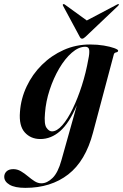

<svg xmlns="http://www.w3.org/2000/svg" viewBox="-88 -663 594 928"><path d="M361.5 -22Q325.5 115 241.8 180Q158 245 34.5 245Q-16 245 -41.8 229.8Q-67.5 214.5 -67.5 191.5Q-67.5 176 -56.2 165.2Q-45 154.5 -23.5 154.5Q-4 154.5 13.2 164.8Q30.5 175 46.8 188.8Q63 202.5 79 212.8Q95 223 112 223Q139.5 223 166 197.2Q192.5 171.5 209 111L283.5 -154.5Q246.5 -68 202.8 -29.5Q159 9 107 9Q60.5 9 31.8 -23Q3 -55 8.5 -122Q13 -186.5 40.8 -245.2Q68.5 -304 114.5 -349.5Q160.5 -395 219.8 -421.5Q279 -448 347 -448Q383 -448 414 -442.8Q445 -437.5 464 -430.5Q483 -423.5 483 -418.5Q483 -411.5 473.5 -409.8Q464 -408 462 -399.5ZM129.5 -116.5Q124.5 -63 136.8 -45.5Q149 -28 163 -28Q187 -28 213 -57.5Q239 -87 263.2 -137Q287.5 -187 307.5 -249.2Q327.5 -311.5 339 -377Q345 -404.5 343.2 -420.8Q341.5 -437 324.5 -437Q292 -437 259 -408.2Q226 -379.5 198.2 -332.2Q170.5 -285 152 -228.5Q133.5 -172 129.5 -116.5ZM325 -485Q315.5 -476 309 -476Q302 -476 297.5 -485L216.5 -635.5Q214 -640 217 -642.5Q220 -644.5 224.5 -641.5L331.5 -564L478.5 -641.5Q484.5 -644.5 486 -642.5Q488 -640.5 483.5 -635.5Z"/></svg>

Font: Fraunces 144pt S000 SemiBold
Style: Italic
Weight: 600
Italic angle: -16°
Version: Version 1.000; ttfautohint (v1.8.3)